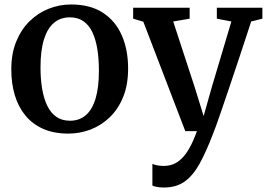

<svg xmlns="http://www.w3.org/2000/svg" viewBox="-20 -586 1193 858"><path d="M30.5 -275.5Q30.5 -347 52.8 -401Q75 -455 112.8 -491.8Q150.5 -528.5 198.2 -547.2Q246 -566 297.5 -566Q383.5 -566 440 -529Q496.5 -492 524.5 -427.5Q552.5 -363 552.5 -279.5Q552.5 -207.5 530.5 -153Q508.5 -98.5 470.5 -62Q432.5 -25.5 384.8 -7.2Q337 11 285.5 11Q221 11 173.2 -10Q125.5 -31 93.8 -69.5Q62 -108 46.2 -160.5Q30.5 -213 30.5 -275.5ZM293 -46.5Q334.5 -46.5 363.2 -71Q392 -95.5 407 -145.2Q422 -195 422 -270Q422 -322.5 415 -366.2Q408 -410 392.8 -442Q377.5 -474 352.8 -491.2Q328 -508.5 292.5 -508.5Q250.5 -508.5 221.2 -484Q192 -459.5 176.5 -410Q161 -360.5 161 -285Q161 -232 168.5 -188.2Q176 -144.5 191.5 -112.8Q207 -81 232 -63.8Q257 -46.5 293 -46.5ZM712.5 252Q696 252 682.5 249.5Q669 247 661 243.5V146Q667.5 150 682 152.8Q696.5 155.5 711.5 155.5Q734 155.5 754 147.8Q774 140 792.2 122.2Q810.5 104.5 827.2 74.5Q844 44.5 860 0H808L620.5 -489L575 -502.5V-551.5H827.5V-502.5L754 -490L849.5 -198L890 -67.5L927 -198.5L1014 -490L949 -502.5V-551.5H1152.5V-502.5L1102.5 -490Q1075.5 -407 1051.2 -334.2Q1027 -261.5 1006.8 -201.5Q986.5 -141.5 971 -96.2Q955.5 -51 945.2 -22.8Q935 5.5 931 14.5Q901.5 91.5 872.5 144.5Q843.5 197.5 805.8 224.8Q768 252 712.5 252Z"/></svg>

Font: Merriweather 28pt SemiBold
Style: Regular
Weight: 600
Version: Version 2.100